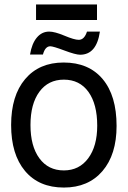

<svg xmlns="http://www.w3.org/2000/svg" viewBox="-20 -820 574 863"><path d="M416 -800V-730H142V-800ZM266 -539Q379 -539 441.5 -464.5Q504 -390 504 -254Q504 -125 440.5 -51Q377 23 267 23Q155 23 92.5 -51.5Q30 -126 30 -258Q30 -390 93 -464.5Q156 -539 266 -539ZM267 -462Q197 -462 157 -407.5Q117 -353 117 -258Q117 -163 157 -108.5Q197 -54 267 -54Q336 -54 376.5 -108.5Q417 -163 417 -255Q417 -352 377.5 -407Q338 -462 267 -462ZM201 -678Q226 -678 270 -659.5Q314 -641 334 -641Q359 -641 371 -678H429Q414 -574 340 -574Q320 -574 269.5 -593Q219 -612 206 -612Q183 -612 173 -575H115Q123 -624 145.5 -651Q168 -678 201 -678Z"/></svg>

Font: ColatingCofangSans
Style: Regular
Weight: 400
Foundry: GNU
Version: Version 412.227;June 27, 2022;FontCreator 11.0.0.2412 32-bit